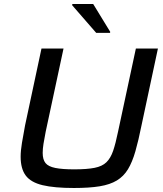

<svg xmlns="http://www.w3.org/2000/svg" viewBox="-20 -930 812 958"><path d="M349 8Q251 8 192.5 -6Q134 -20 108.5 -54Q83 -88 83 -148Q83 -178 89.5 -217Q96 -256 105 -304L187 -688H297L208 -273Q201 -238 197 -212.5Q193 -187 193 -167Q193 -134 207 -116.5Q221 -99 256 -92Q291 -85 350 -85Q413 -85 451.5 -92.5Q490 -100 511 -120.5Q532 -141 544.5 -177.5Q557 -214 569 -273L658 -688H768L686 -304Q671 -229 655.5 -175Q640 -121 618.5 -85.5Q597 -50 563 -29.5Q529 -9 477.5 -0.5Q426 8 349 8ZM460 -766 340 -904 341 -910H445L530 -771L529 -766Z"/></svg>

Font: Saira SemiExpanded Medium
Style: Italic
Weight: 500
Width: 6
Italic angle: -12°
Designer: Hector Gatti with collaboration of the Omnibus-Type team
Foundry: Omnibus-Type
Version: Version 1.101